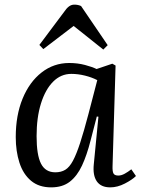

<svg xmlns="http://www.w3.org/2000/svg" viewBox="-20 -795 611 829"><path d="M466 -79Q465 -55 470 -46Q475 -37 491 -37Q504 -37 518.5 -45Q533 -53 547 -64L567 -35Q551 -19 519 -2.5Q487 14 456 14Q416 14 398 -12Q380 -38 385 -86L405 -291L398 -292L371 -188Q355 -125 334 -80Q313 -35 281.5 -10.5Q250 14 201 14Q148 14 114 -14.5Q80 -43 64 -92.5Q48 -142 48 -203Q48 -297 77.5 -369Q107 -441 159.5 -482Q212 -523 279 -523Q315 -523 347 -514.5Q379 -506 397 -497L465 -520L479 -512ZM219 -51Q244 -51 262 -62Q280 -73 295 -101Q310 -129 326 -178Q342 -227 362 -303L400 -449Q377 -461 347 -468.5Q317 -476 288 -476Q243 -476 209.5 -442.5Q176 -409 157 -348.5Q138 -288 138 -207Q138 -126 157 -88.5Q176 -51 219 -51ZM445 -600 426 -581 298 -683 167 -583 150 -601 257 -744Q267 -759 277.5 -767Q288 -775 301 -775Q317 -775 330 -769Z"/></svg>

Font: Literata 36pt
Style: Italic
Weight: 400
Italic angle: -2°
Designer: Latin by Veronika Burian and Jose Scaglione. Greek by Irene Vlachou. Cyrillic by Vera Evstafieva
Foundry: TypeTogether
Version: Version 3.002